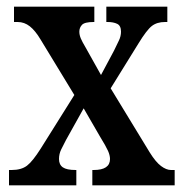

<svg xmlns="http://www.w3.org/2000/svg" viewBox="-20 -556 548 576"><path d="M7 0V-46H15Q44 -46 61 -59Q78 -72 102 -110L203 -271L102 -437Q86 -464 69.5 -477Q53 -490 33 -490H22V-536H263V-490H261Q234 -490 226 -481.5Q218 -473 218 -461Q218 -451 222.5 -440.5Q227 -430 236 -415L283 -331L322 -404Q330 -421 336.5 -434Q343 -447 343 -461Q343 -479 331.5 -484.5Q320 -490 303 -490H299V-536H482V-490H475Q451 -490 435.5 -478Q420 -466 395 -425L312 -291L429 -99Q447 -70 463 -58Q479 -46 493 -46H504V0H257V-46H261Q310 -46 310 -79Q310 -90 304 -103.5Q298 -117 279 -148L231 -231L178 -136Q170 -121 163.5 -107.5Q157 -94 157 -79Q157 -62 168.5 -54Q180 -46 207 -46H209V0Z"/></svg>

Font: Noto Serif Tamil ExtraCondensed SemiBold
Style: Italic
Weight: 600
Width: 2
Italic angle: -12°
Designer: Indian Type Foundry, Tom Grace, and the Monotype Design Team
Foundry: Monotype Imaging Inc.
Version: Version 2.003; ttfautohint (v1.8.4.7-5d5b)